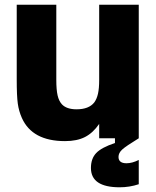

<svg xmlns="http://www.w3.org/2000/svg" viewBox="-20 -587 664 815"><path d="M569 0Q515 33 499 47.5Q483 62 483 79Q483 106 517 106Q541 106 569 92V195Q530 208 488 208Q366 208 366 126Q366 86 388.5 62.5Q411 39 468 20V0H401V-61Q375 -23 341 -5.5Q307 12 256 12Q117 12 73 -86Q60 -115 55.5 -147.5Q51 -180 51 -250V-567H219V-248Q219 -206 224.5 -182Q230 -158 243 -144Q263 -123 305 -123Q357 -123 380 -152Q391 -167 396 -189.5Q401 -212 401 -248V-567H569Z"/></svg>

Font: Open Sauce One Black
Style: Regular
Weight: 900
Designer: Alfredo Marco Pradil
Foundry: Creative Sauce Fz LLC
Version: Version 1.477